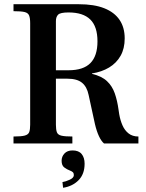

<svg xmlns="http://www.w3.org/2000/svg" viewBox="-20 -680 690 910"><path d="M44 0V-33Q81 -33 97.5 -37.5Q114 -42 118.5 -54Q123 -66 123 -89V-570Q123 -594 118 -606.5Q113 -619 96.5 -623Q80 -627 44 -627V-660H353Q426 -660 474 -641Q522 -622 546.5 -586Q571 -550 571 -498Q571 -450 551.5 -415.5Q532 -381 497 -360Q462 -339 416 -332V-330Q462 -319 487 -295.5Q512 -272 524 -237.5Q536 -203 542 -159L545 -139Q550 -110 560.5 -86Q571 -62 589.5 -47.5Q608 -33 636 -33V0H473Q460 -11 449 -34.5Q438 -58 430 -92L400 -230Q392 -269 368.5 -288Q345 -307 300 -307H245V-89Q245 -66 249.5 -53.5Q254 -41 271 -37Q288 -33 323 -33V0ZM245 -347H305Q375 -347 408.5 -381Q442 -415 442 -484Q442 -554 408 -587.5Q374 -621 305 -621Q266 -621 255.5 -610.5Q245 -600 245 -580ZM279 210 276 183Q290 181 310 172Q330 163 330 150Q330 141 325.5 136.5Q321 132 313 129Q297 123 284.5 113.5Q272 104 272 82Q272 62 285.5 47.5Q299 33 324 33Q353 33 367 50Q381 67 381 96Q381 145 352.5 174Q324 203 279 210Z"/></svg>

Font: Frank Ruhl Libre Medium
Style: Regular
Weight: 500
Designer: Yanek Iontef
Foundry: Fontef
Version: Version 6.004